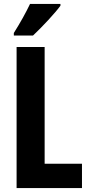

<svg xmlns="http://www.w3.org/2000/svg" viewBox="-20 -952 449 972"><path d="M286 -923V-932H132C111 -888 84 -839 50 -785V-772H147C194 -816 259 -886 286 -923ZM64 0H395V-123H206V-714H64Z"/></svg>

Font: Noto Sans Oriya ExtCond Bold
Style: Bold
Weight: 700
Width: 2
Designer: Amélie Bonet and Sol Matas
Foundry: Google LLC
Version: Version 2.006